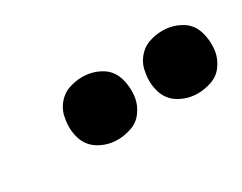

<svg xmlns="http://www.w3.org/2000/svg" viewBox="-36 -893 523 415"><g transform="rotate(-30 225.5 -685.0)"><path d="M373 -607Q390 -607 407.5 -613Q425 -619 436 -634Q447 -649 450 -666Q454 -691 447 -715Q440 -739 419 -751Q398 -763 373 -763Q356 -763 339 -757Q322 -751 310.5 -736Q299 -721 297 -704Q292 -679 299 -655.5Q306 -632 327 -619.5Q348 -607 373 -607ZM173 -607Q190 -607 207.5 -613Q225 -619 236 -634Q247 -649 250 -666Q254 -691 247 -715Q240 -739 219 -751Q198 -763 173 -763Q156 -763 139 -757Q122 -751 110.5 -736Q99 -721 97 -704Q92 -679 99 -655.5Q106 -632 127 -619.5Q148 -607 173 -607Z"/></g></svg>

Font: Iosevka Sparkle Extrabold
Style: Italic
Weight: 800
Italic angle: -9°
Designer: Belleve Invis
Foundry: Belleve Invis
Version: Version 4.5.0; ttfautohint (v1.8.3)